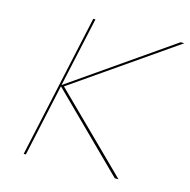

<svg xmlns="http://www.w3.org/2000/svg" viewBox="-99 -755 841 851"><g transform="rotate(15 322.0 -329.0)"><path d="M644 -658 178 -335 518 0H501L165 -332L93 0H83L226 -658H236L166 -338L627 -658Z"/></g></svg>

Font: EauTestInfant Hairline
Style: Italic
Weight: 250
Italic angle: -12°
Designer: Christian Thalmann (Catharsis Fonts)
Version: Version 0.001;PS 000.001;hotconv 1.0.88;makeotf.lib2.5.64775